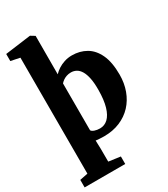

<svg xmlns="http://www.w3.org/2000/svg" viewBox="-251 -932 1124 1284"><g transform="rotate(-30 311.0 -289.5)"><path d="M9 241.5V183.5L71 171V-724.5L1 -739V-793.5L196.5 -819.5H200L232 -800L231.5 -503.5Q246.5 -519.5 268 -533.8Q289.5 -548 317.2 -557Q345 -566 376 -566Q436.5 -566 484.8 -538.2Q533 -510.5 561 -450.8Q589 -391 589 -295Q589 -229.5 568.5 -173.5Q548 -117.5 509.5 -76.2Q471 -35 416.2 -12Q361.5 11 293 11Q276 11 259.5 9.8Q243 8.5 229.5 7L231.5 67.5L232 171L322.5 183.5V241.5ZM296.5 -48.5Q331.5 -48.5 358 -73.2Q384.5 -98 399.5 -148.8Q414.5 -199.5 415 -277Q415.5 -330 408 -367Q400.5 -404 386.8 -427Q373 -450 354.2 -460.2Q335.5 -470.5 313 -470.5Q295 -470.5 279 -465Q263 -459.5 251 -450.8Q239 -442 231.5 -433V-71.5Q236.5 -61.5 255 -55Q273.5 -48.5 296.5 -48.5Z"/></g></svg>

Font: Merriweather 28pt Black
Style: Regular
Weight: 900
Version: Version 2.100